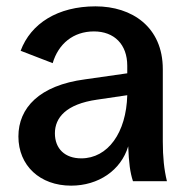

<svg xmlns="http://www.w3.org/2000/svg" viewBox="-20 -571 602 605"><path d="M204 14C290 14 361 -34 384 -110C386 -58 390 -27 399 0H506C497 -37 493 -76 493 -125V-353C493 -486 396 -551 281 -551C162 -551 77 -497 45 -411L146 -372C164 -433 211 -472 276 -472C340 -472 381 -431 381 -364V-340L248 -321C104 -302 38 -231 38 -141C38 -49 106 14 204 14ZM153 -151C153 -200 188 -243 286 -257L381 -271C378 -153 320 -72 236 -72C185 -72 153 -102 153 -151Z"/></svg>

Font: Ronzino Medium
Style: Regular
Weight: 500
Designer: Nunzio Mazzaferro
Foundry: Collletttivo
Version: Version 1.000;Glyphs 3.3 (3337)